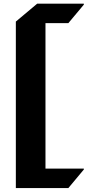

<svg xmlns="http://www.w3.org/2000/svg" viewBox="-20 -874 464 1012"><path d="M63.5 117.2V-760.3L175.8 -854.5H421.9V-849.6L340.3 -752H219.7V14.6H421.9V19.5L340.3 117.2Z"/></svg>

Font: Gothica
Style: Bold
Weight: 700
Designer: Wojciech Kalinowski "wmk69" (wmk69@o2.pl)
Foundry: Wojciech Kalinowski "wmk69" (wmk69@o2.pl)
Version: Version 2.1.0; 2021-05-14